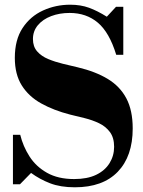

<svg xmlns="http://www.w3.org/2000/svg" viewBox="-20 -783 609 816"><path d="M298 13Q237 13 193 -4Q149 -21 112 -48L65 0H35V-210H66Q78 -161 105.5 -118Q133 -75 180 -48.5Q227 -22 295 -22Q351 -22 388.5 -40Q426 -58 445.5 -89.5Q465 -121 465 -159Q465 -198 447 -222Q429 -246 400.5 -259.5Q372 -273 339.5 -281Q307 -289 278 -296Q208 -314 155 -343.5Q102 -373 72.5 -420Q43 -467 43 -537Q43 -614 76 -664Q109 -714 163 -738.5Q217 -763 278 -763Q323 -763 358.5 -750Q394 -737 434 -712L473 -754H504V-550H474Q445 -645 396 -686.5Q347 -728 276 -728Q233 -728 197.5 -714.5Q162 -701 141 -676Q120 -651 120 -617Q120 -585 138 -564.5Q156 -544 185 -532Q214 -520 247 -512Q280 -504 310 -497Q386 -479 438 -447.5Q490 -416 517 -365Q544 -314 544 -237Q544 -119 480.5 -53Q417 13 298 13Z"/></svg>

Font: Libre Bodoni
Style: Bold
Weight: 700
Designer: Pablo Impallari, Rodrigo Fuenzalida
Foundry: Impallari Type
Version: Version 2.005;gftools[0.9.23]